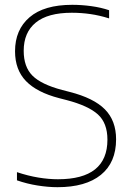

<svg xmlns="http://www.w3.org/2000/svg" viewBox="-20 -769 545 798"><path d="M219 9Q180.5 9 136.2 2Q92 -5 50.5 -19.5V-53.5Q97 -38 139.8 -31Q182.5 -24 221 -24Q426.5 -24 426.5 -188.5Q426.5 -257.5 386.8 -293.5Q347 -329.5 257 -353L226 -361Q133.5 -385 88 -432Q42.5 -479 42.5 -556Q42.5 -645.5 102.8 -697.2Q163 -749 280.5 -749Q319 -749 359.2 -743.5Q399.5 -738 433.5 -726.5V-692.5Q394 -705 355.8 -710.5Q317.5 -716 278.5 -716Q178.5 -716 128.5 -675Q78.5 -634 78.5 -558Q78.5 -491 115 -454.5Q151.5 -418 238.5 -395L269.5 -387Q369.5 -361.5 416 -314.5Q462.5 -267.5 462.5 -190Q462.5 -93.5 399.2 -42.2Q336 9 219 9Z"/></svg>

Font: Encode Sans Th
Style: Regular
Weight: 100
Designer: Multiple Designers
Foundry: Impallari Type
Version: Version 3.002; ttfautohint (v1.8.3) -l 8 -r 50 -G 200 -x 14 